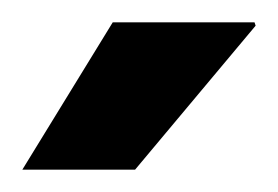

<svg xmlns="http://www.w3.org/2000/svg" viewBox="-20 -743 249 172"><path d="M0 -591 81 -723H208L209 -720L101 -591Z"/></svg>

Font: Archivo SemiBold SemiBold
Style: Regular
Weight: 600
Version: Version 2.001